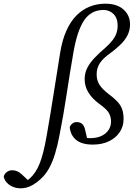

<svg xmlns="http://www.w3.org/2000/svg" viewBox="-189 -771 725 1041"><path d="M-76 250Q-98 250 -117.5 242.5Q-137 235 -150.5 221Q-164 207 -169 188Q-166 172 -152.5 162Q-139 152 -123 152Q-108 152 -96 157.5Q-84 163 -73 172.5Q-62 182 -51 193L-26 217V220H-56V217Q-42 209 -27 196Q-12 183 2 162Q15 143 25.5 117Q36 91 45.5 54Q55 17 64 -35Q84 -149 101 -257.5Q118 -366 137 -484Q148 -553 170.5 -603.5Q193 -654 225 -686.5Q257 -719 297 -735Q337 -751 382 -751Q445 -751 480.5 -719.5Q516 -688 516 -639Q516 -606 502 -579Q488 -552 463.5 -528.5Q439 -505 408 -482Q371 -456 353 -429.5Q335 -403 335 -368Q335 -336 350 -312Q365 -288 399 -262Q430 -239 448 -219.5Q466 -200 473.5 -178Q481 -156 481 -125Q481 -86 460 -54.5Q439 -23 401.5 -5Q364 13 314 13Q256 13 225 -11.5Q194 -36 189 -81Q193 -93 203 -101Q213 -109 226 -109Q247 -109 258 -97.5Q269 -86 273 -65L289 4L252 -31Q269 -26 277.5 -24Q286 -22 299 -22Q352 -22 382.5 -47.5Q413 -73 413 -113Q413 -137 401.5 -158Q390 -179 349 -208Q312 -235 291 -268.5Q270 -302 270 -341Q270 -375 284 -402.5Q298 -430 323 -456.5Q348 -483 381 -511Q407 -534 422 -554Q437 -574 443 -593Q449 -612 449 -630Q449 -673 426.5 -695Q404 -717 372 -717Q338 -717 311.5 -702.5Q285 -688 266 -659Q247 -630 233 -587Q219 -544 209 -486Q190 -378 172.5 -261.5Q155 -145 133 -35Q123 18 109.5 62.5Q96 107 77 141.5Q58 176 30 201Q10 219 -8.5 230Q-27 241 -43.5 245.5Q-60 250 -76 250Z"/></svg>

Font: Source Serif 4
Style: Italic
Weight: 400
Italic angle: -12°
Designer: Frank Grießhammer
Foundry: Adobe Systems Incorporated
Version: Version 4.004;hotconv 1.0.116;makeotfexe 2.5.65601